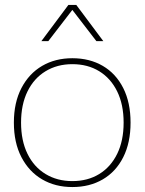

<svg xmlns="http://www.w3.org/2000/svg" viewBox="-20 -745 584 775"><path d="M272 -510Q342 -510 395 -479Q448 -448 477.5 -389.5Q507 -331 507 -250Q507 -169 477.5 -110.5Q448 -52 395 -21Q342 10 272 10Q203 10 150 -21Q97 -52 66.5 -110.5Q36 -169 36 -250Q36 -331 66.5 -389.5Q97 -448 150 -479Q203 -510 272 -510ZM272 -486Q211 -486 164 -457.5Q117 -429 91 -376Q65 -323 65 -250Q65 -177 91 -124Q117 -71 164 -42.5Q211 -14 272 -14Q334 -14 380.5 -42.5Q427 -71 453 -124Q479 -177 479 -250Q479 -323 453 -376Q427 -429 380.5 -457.5Q334 -486 272 -486ZM397 -579H369L272 -705L175 -579H147L256 -725H288Z"/></svg>

Font: Prodigy Sans ExtraLight
Style: Regular
Weight: 200
Designer: Wei Huang
Foundry: Wei Huang
Version: Version 1.003; ttfautohint (v1.8.3)